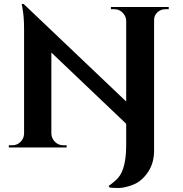

<svg xmlns="http://www.w3.org/2000/svg" viewBox="-20 -735 910 957"><path d="M804 -689Q781 -689 764.5 -673.5Q748 -658 748 -636V15Q748 79 716.5 124.5Q685 170 642.5 186Q600 202 572 202Q544 202 527 200L521 192Q554 169 570 150Q609 104 609 -14V-118L236 -473V-68Q237 -45 254 -28Q271 -11 295 -11H312V0H24V-11H42Q65 -11 82 -27.5Q99 -44 100 -68V-590Q100 -656 91 -700L88 -715H98L609 -229V-632Q608 -655 591 -672Q574 -689 550 -689H533V-700H821V-689Z"/></svg>

Font: Cinzel Decorative
Style: Bold
Weight: 700
Version: Version 1.002;PS 001.002;hotconv 1.0.56;makeotf.lib2.0.21325